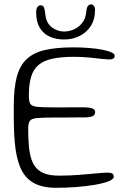

<svg xmlns="http://www.w3.org/2000/svg" viewBox="-20 -838 601 892"><path d="M241.5 34.5Q174.5 34.5 134 10.5Q93.5 -13.5 74 -60.8Q54.5 -108 48.5 -178Q46.5 -196.5 45.8 -216Q45 -235.5 44.5 -256.5Q44 -277.5 44 -300.2Q44 -323 44 -347Q44 -429 58.2 -481.8Q72.5 -534.5 104.8 -564.2Q137 -594 190.5 -606Q244 -618 321.5 -618Q358.5 -618 393 -615.2Q427.5 -612.5 454.5 -607.2Q481.5 -602 497.2 -595Q513 -588 513 -579Q513 -571 508 -567Q503 -563 494 -562Q479 -561.5 453 -564.5Q427 -567.5 393.8 -570.8Q360.5 -574 323.5 -574Q264.5 -574 224.5 -565.5Q184.5 -557 160 -537Q135.5 -517 124.8 -481.8Q114 -446.5 114 -393.5Q114 -368 120.5 -356.2Q127 -344.5 152 -341.8Q177 -339 233 -339Q242.5 -339 260.2 -339Q278 -339 297.8 -339.2Q317.5 -339.5 334.2 -339.5Q351 -339.5 359 -339.5Q396.5 -339.5 409.2 -334.2Q422 -329 422 -318Q422 -302.5 408.5 -297.5Q395 -292.5 369.5 -292.5Q357 -292.5 340.2 -292.5Q323.5 -292.5 304.5 -292.2Q285.5 -292 267.8 -292Q250 -292 236.5 -292Q179 -292 152.2 -289.5Q125.5 -287 118.2 -275.8Q111 -264.5 111 -239.5Q111 -194.5 114.2 -159.2Q117.5 -124 126 -98.2Q134.5 -72.5 150.5 -55.5Q166.5 -38.5 192 -30.2Q217.5 -22 254.5 -22Q302 -22 346.8 -25.5Q391.5 -29 427 -32.5Q462.5 -36 481 -36Q495.5 -36 502 -31.5Q508.5 -27 508.5 -17Q508.5 -5 483.8 4.5Q459 14 419.2 20.8Q379.5 27.5 332.8 31Q286 34.5 241.5 34.5ZM278 -654.5Q241 -654.5 211.5 -667.5Q182 -680.5 165 -708.5Q148 -736.5 148 -780.5Q148 -797.5 154 -805.5Q160 -813.5 169 -813.5Q179 -813.5 183.5 -804.8Q188 -796 190 -775Q194.5 -730 221.2 -710.8Q248 -691.5 277.5 -691.5Q301.5 -691.5 324.2 -701.8Q347 -712 362.8 -732.8Q378.5 -753.5 381 -784.5Q382.5 -803 388.5 -810.2Q394.5 -817.5 403 -817.5Q410.5 -817.5 416 -811Q421.5 -804.5 421.5 -791.5Q421.5 -748 401.8 -717.2Q382 -686.5 349.2 -670.5Q316.5 -654.5 278 -654.5Z"/></svg>

Font: Gluten ExtraLight
Style: Regular
Weight: 250
Designer: Tyler Finck
Foundry: Etcetera Type Company
Version: Version 1.300